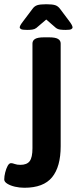

<svg xmlns="http://www.w3.org/2000/svg" viewBox="-22 -878 362 905"><path d="M93 7Q70 7 48.5 2Q27 -3 12.5 -12Q-2 -21 -2 -32Q-2 -47 2.5 -65Q7 -83 14 -96Q21 -109 30 -109Q37 -109 47.5 -105Q58 -101 74 -101Q105 -101 118 -118.5Q131 -136 131 -179V-673Q131 -687 143.5 -694.5Q156 -702 185 -702H210Q239 -702 251.5 -694.5Q264 -687 264 -673V-189Q264 -92 223.5 -42.5Q183 7 93 7ZM106 -737Q84 -737 77.5 -740.5Q71 -744 71 -749Q71 -753 74.5 -759.5Q78 -766 88 -779L131 -836Q140 -849 153.5 -853.5Q167 -858 196 -858Q225 -858 238.5 -853.5Q252 -849 262 -835L304 -779Q320 -758 320 -749Q320 -744 314 -740.5Q308 -737 287 -737Q274 -737 262 -738.5Q250 -740 241 -747L196 -786L149 -746Q141 -740 130 -738.5Q119 -737 106 -737Z"/></svg>

Font: Asap Condensed SemiBold
Style: Regular
Weight: 600
Width: 3
Designer: Pablo Cosgaya
Foundry: Omnibus-Type
Version: Version 3.001; ttfautohint (v1.8.4.7-5d5b)